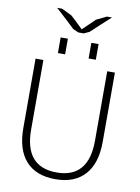

<svg xmlns="http://www.w3.org/2000/svg" viewBox="-112 -1148 898 1232"><g transform="rotate(10 336.5 -532.5)"><path d="M158 -1075H190L256 -1043L268 -1032L296 -1006L335 -968L337 -967L377 -1005L405 -1032L416 -1043L482 -1075H515L443 -1009L389 -959L354 -943H319L283 -959L230 -1009ZM413 -790V-892H460V-790ZM213 -790V-892H260V-790ZM545 -730H595V-278Q595 -138 528 -64Q461 10 336 10Q211 10 144.5 -63.5Q78 -137 78 -278V-730H129V-277Q129 -34 337 -34Q545 -34 545 -277Z"/></g></svg>

Font: Mplus 1p Light
Style: Regular
Weight: 300
Version: Version 1.061